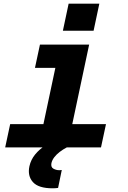

<svg xmlns="http://www.w3.org/2000/svg" viewBox="-20 -797 690 1038"><path d="M188 0 306 -556H462L344 0ZM8 0 35 -126H553L526 0ZM169 -430 196 -556H384L357 -430ZM320 -631 351 -777H517L486 -631ZM294 219Q287 220 279.5 220.5Q272 221 264 221Q188 221 158 187.5Q128 154 139 102Q147 66 170 38Q193 10 224.5 -10Q256 -30 288 -42L341 0Q320 11 302.5 24.5Q285 38 273.5 53Q262 68 258 85Q254 107 269 115Q284 123 298 123Q301 123 304.5 123Q308 123 314 122Z"/></svg>

Font: Azeret Mono Thin
Style: Bold Italic
Weight: 700
Italic angle: -12°
Version: Version 1.002